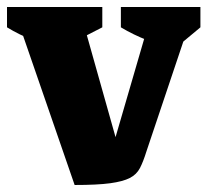

<svg xmlns="http://www.w3.org/2000/svg" viewBox="-40 -524 592 548"><path d="M173 4 1 -494H188L306 -75H273L395 -494H513L378 -92Q369 -63 359.5 -44.5Q350 -26 330.5 -16Q311 -6 274.5 -1Q238 4 173 4ZM135 -386Q93 -395 54.5 -409.5Q16 -424 -20 -446V-504H252V-446ZM460 -386Q377 -403 305 -446V-504H532V-446Z"/></svg>

Font: Piazzolla Thin Black
Style: Regular
Weight: 900
Version: Version 2.005